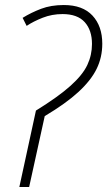

<svg xmlns="http://www.w3.org/2000/svg" viewBox="-20 -744 427 764"><path d="M57 0 123 -304Q212 -359 260.5 -402.5Q309 -446 327.5 -485.5Q346 -525 346 -569Q346 -624 317 -656Q288 -688 229 -688Q187 -688 150 -673.5Q113 -659 86 -641L70 -673Q104 -694 143.5 -709Q183 -724 234 -724Q309 -724 348 -682Q387 -640 387 -570Q387 -516 364.5 -470Q342 -424 292 -378Q242 -332 158 -282L96 0Z"/></svg>

Font: Noto Sans Disp ExtLt
Style: Italic
Weight: 200
Italic angle: -12°
Designer: Monotype Design Team
Foundry: Monotype Imaging Inc.
Version: Version 2.000;GOOG;noto-source:20170915:90ef993387c0